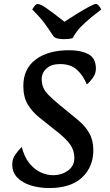

<svg xmlns="http://www.w3.org/2000/svg" viewBox="-20 -938 556 971"><path d="M229 13Q179 13 136.5 0Q94 -13 68 -39.5Q42 -66 42 -106Q42 -134 56.5 -155Q71 -176 90 -195Q103 -144 128.5 -112.5Q154 -81 185.5 -66.5Q217 -52 248 -52Q292 -52 324 -75.5Q356 -99 356 -139Q356 -177 336 -205.5Q316 -234 277 -265.5Q238 -297 181 -342Q144 -371 121 -409Q98 -447 98 -503Q98 -590 160.5 -637Q223 -684 330 -684Q389 -684 427 -664Q465 -644 465 -591Q465 -565 449 -543.5Q433 -522 419 -511Q402 -554 370.5 -584Q339 -614 283 -614Q240 -614 215.5 -592Q191 -570 191 -538Q191 -514 199 -495Q207 -476 227.5 -455.5Q248 -435 283 -406Q318 -377 372 -333Q410 -302 431 -265.5Q452 -229 452 -179Q452 -94 395 -40.5Q338 13 229 13ZM304 -740Q289 -740 275 -742.5Q261 -745 253 -751Q246 -761 218 -802.5Q190 -844 143 -890Q159 -918 170 -918Q185 -918 219.5 -893.5Q254 -869 306 -828Q339 -850 372.5 -870.5Q406 -891 431.5 -904.5Q457 -918 465 -918Q478 -918 492 -890Q438 -849 409.5 -822.5Q381 -796 368.5 -778.5Q356 -761 347 -745Q330 -740 304 -740Z"/></svg>

Font: Paprika
Style: Regular
Weight: 400
Designer: Eduardo Rodriguez Tunni
Foundry: Eduardo Rodriguez Tunni
Version: Version 1.010; ttfautohint (v1.8.3)